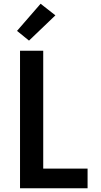

<svg xmlns="http://www.w3.org/2000/svg" viewBox="-20 -1006 540 1026"><path d="M87 0V-735H211V-105H448V0ZM135 -789 71 -841 197 -986 276 -924Z"/></svg>

Font: Iosevka Extrabold
Style: Regular
Weight: 800
Monospace: yes
Designer: Belleve Invis
Foundry: Belleve Invis
Version: Version 32.5.0; ttfautohint (v1.8.4)